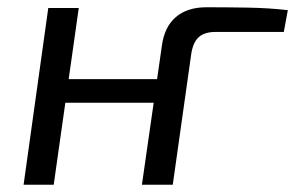

<svg xmlns="http://www.w3.org/2000/svg" viewBox="-20 -509 813 529"><path d="M197 -487 128 0H45L113 -487ZM422 -291 412 -226H155L164 -291ZM549 -489Q605 -489 663 -488Q721 -487 773 -481L762 -421H574Q544 -421 528 -407Q512 -393 507 -361L456 0H371L426 -383Q433 -435 464.5 -462Q496 -489 549 -489Z"/></svg>

Font: Exo 2
Style: Italic
Weight: 400
Italic angle: -8°
Designer: Natanael Gama
Foundry: Natanael Gama
Version: Version 2.010